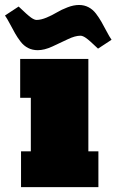

<svg xmlns="http://www.w3.org/2000/svg" viewBox="-38 -764 475 784"><path d="M322.8 -146H363.8V0H47.9V-146H87.9V-364.7H44.4V-523.4H322.8ZM284.7 -743.7Q306.2 -743.7 323.7 -734.4Q341.3 -725.1 354 -708.3Q366.7 -691.4 376.2 -674.8Q385.7 -658.2 397.2 -636.2Q408.7 -614.3 417.5 -601.6L362.3 -565.4Q326.7 -599.6 313.2 -608.9Q299.8 -618.2 290.5 -618.2Q268.6 -618.2 238.3 -603.5Q208 -588.9 175.5 -574Q143.1 -559.1 116.2 -559.1Q94.2 -559.1 76.7 -568.1Q59.1 -577.1 46.1 -594Q33.2 -610.8 23.9 -627.2Q14.6 -643.6 2.9 -665.8Q-8.8 -688 -17.6 -700.7L38.1 -737.3Q75.2 -701.7 88.9 -692.1Q102.5 -682.6 111.3 -682.6Q128.9 -682.6 151.9 -692.1Q174.8 -701.7 193.8 -713.1Q212.9 -724.6 237.8 -734.1Q262.7 -743.7 284.7 -743.7Z"/></svg>

Font: Bevan
Style: Regular
Weight: 400
Foundry: vernon adams
Version: Version 1.000